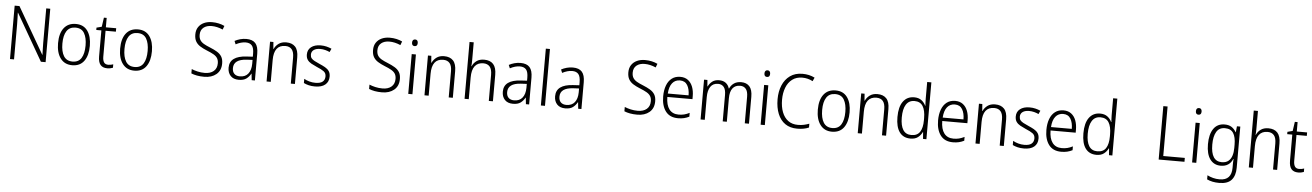

<svg xmlns="http://www.w3.org/2000/svg" viewBox="-32 -1538 17473 2557"><g transform="rotate(5 8704.5 -260.0)"><path d="M567 0H504L144 -624H141Q142 -587 143.5 -548Q145 -509 145 -466V0H91V-714H155L514 -94H517Q516 -128 514.5 -171.5Q513 -215 513 -251V-714H567Z M1135 -267Q1135 -139 1081 -64.5Q1027 10 922 10Q821 10 765.5 -64.5Q710 -139 710 -267Q710 -398 766 -470Q822 -542 925 -542Q1028 -542 1081.5 -467.5Q1135 -393 1135 -267ZM768 -267Q768 -160 805.5 -99.5Q843 -39 923 -39Q1003 -39 1040.5 -99Q1078 -159 1078 -267Q1078 -370 1042 -431.5Q1006 -493 924 -493Q845 -493 806.5 -434Q768 -375 768 -267Z M1401 -38Q1419 -38 1436.5 -41.5Q1454 -45 1467 -50V-4Q1452 2 1433 6Q1414 10 1391 10Q1331 10 1300.5 -25.5Q1270 -61 1270 -139V-486H1202V-517L1271 -535L1289 -658H1326V-532H1464V-486H1326V-141Q1326 -90 1343.5 -64Q1361 -38 1401 -38Z M1965 -267Q1965 -139 1911 -64.5Q1857 10 1752 10Q1651 10 1595.5 -64.5Q1540 -139 1540 -267Q1540 -398 1596 -470Q1652 -542 1755 -542Q1858 -542 1911.5 -467.5Q1965 -393 1965 -267ZM1598 -267Q1598 -160 1635.5 -99.5Q1673 -39 1753 -39Q1833 -39 1870.5 -99Q1908 -159 1908 -267Q1908 -370 1872 -431.5Q1836 -493 1754 -493Q1675 -493 1636.5 -434Q1598 -375 1598 -267Z M2911 -187Q2911 -93 2849 -41.5Q2787 10 2688 10Q2634 10 2590.5 2Q2547 -6 2514 -20V-78Q2549 -63 2594.5 -52.5Q2640 -42 2690 -42Q2765 -42 2809 -79Q2853 -116 2853 -184Q2853 -225 2836.5 -252Q2820 -279 2784.5 -299.5Q2749 -320 2693 -342Q2641 -363 2602 -387.5Q2563 -412 2542 -448.5Q2521 -485 2521 -542Q2521 -600 2548 -640.5Q2575 -681 2622 -702.5Q2669 -724 2730 -724Q2777 -724 2819.5 -714.5Q2862 -705 2897 -688L2878 -638Q2840 -655 2802.5 -663.5Q2765 -672 2729 -672Q2661 -672 2620 -638.5Q2579 -605 2579 -543Q2579 -499 2596.5 -471.5Q2614 -444 2648 -424.5Q2682 -405 2730 -386Q2787 -363 2827.5 -338.5Q2868 -314 2889.5 -278.5Q2911 -243 2911 -187Z M3204 -541Q3287 -541 3326 -497Q3365 -453 3365 -358V0H3322L3313 -87H3311Q3287 -44 3250.5 -17Q3214 10 3149 10Q3078 10 3039.5 -31Q3001 -72 3001 -139Q3001 -219 3058.5 -260.5Q3116 -302 3226 -308L3310 -313V-352Q3310 -430 3282.5 -462Q3255 -494 3200 -494Q3167 -494 3134 -484.5Q3101 -475 3067 -457L3049 -501Q3082 -519 3122 -530Q3162 -541 3204 -541ZM3232 -266Q3059 -256 3059 -139Q3059 -89 3086 -63Q3113 -37 3160 -37Q3233 -37 3271 -85Q3309 -133 3310 -217V-270Z M3737 -542Q3816 -542 3858 -497Q3900 -452 3900 -356V0H3845V-349Q3845 -423 3815.5 -458Q3786 -493 3729 -493Q3577 -493 3577 -292V0H3521V-532H3566L3573 -440H3577Q3596 -483 3636 -512.5Q3676 -542 3737 -542Z M4352 -138Q4352 -68 4304.5 -29Q4257 10 4169 10Q4121 10 4083 0.5Q4045 -9 4018 -23V-79Q4049 -61 4088.5 -50Q4128 -39 4170 -39Q4236 -39 4266.5 -64.5Q4297 -90 4297 -136Q4297 -179 4265.5 -202.5Q4234 -226 4172 -251Q4129 -270 4095.5 -288.5Q4062 -307 4043 -334.5Q4024 -362 4024 -406Q4024 -469 4071 -505.5Q4118 -542 4198 -542Q4240 -542 4276.5 -533Q4313 -524 4344 -510L4323 -464Q4296 -477 4263 -485.5Q4230 -494 4196 -494Q4141 -494 4109.5 -471.5Q4078 -449 4078 -408Q4078 -378 4092.5 -360Q4107 -342 4134.5 -327.5Q4162 -313 4203 -295Q4245 -277 4279 -258Q4313 -239 4332.5 -211Q4352 -183 4352 -138Z M5287 -187Q5287 -93 5225 -41.5Q5163 10 5064 10Q5010 10 4966.5 2Q4923 -6 4890 -20V-78Q4925 -63 4970.5 -52.5Q5016 -42 5066 -42Q5141 -42 5185 -79Q5229 -116 5229 -184Q5229 -225 5212.5 -252Q5196 -279 5160.5 -299.5Q5125 -320 5069 -342Q5017 -363 4978 -387.5Q4939 -412 4918 -448.5Q4897 -485 4897 -542Q4897 -600 4924 -640.5Q4951 -681 4998 -702.5Q5045 -724 5106 -724Q5153 -724 5195.5 -714.5Q5238 -705 5273 -688L5254 -638Q5216 -655 5178.5 -663.5Q5141 -672 5105 -672Q5037 -672 4996 -638.5Q4955 -605 4955 -543Q4955 -499 4972.5 -471.5Q4990 -444 5024 -424.5Q5058 -405 5106 -386Q5163 -363 5203.5 -338.5Q5244 -314 5265.5 -278.5Q5287 -243 5287 -187Z M5444 -730Q5463 -730 5472.5 -718Q5482 -706 5482 -686Q5482 -641 5444 -641Q5406 -641 5406 -686Q5406 -706 5415.5 -718Q5425 -730 5444 -730ZM5471 -532V0H5415V-532Z M5848 -542Q5927 -542 5969 -497Q6011 -452 6011 -356V0H5956V-349Q5956 -423 5926.5 -458Q5897 -493 5840 -493Q5688 -493 5688 -292V0H5632V-532H5677L5684 -440H5688Q5707 -483 5747 -512.5Q5787 -542 5848 -542Z M6224 -517Q6224 -496 6223 -478Q6222 -460 6220 -441H6224Q6242 -484 6282 -513Q6322 -542 6383 -542Q6464 -542 6505.5 -496Q6547 -450 6547 -354V0H6492V-348Q6492 -424 6462 -458.5Q6432 -493 6376 -493Q6302 -493 6263 -442.5Q6224 -392 6224 -289V0H6168V-760H6224Z M6870 -541Q6953 -541 6992 -497Q7031 -453 7031 -358V0H6988L6979 -87H6977Q6953 -44 6916.5 -17Q6880 10 6815 10Q6744 10 6705.5 -31Q6667 -72 6667 -139Q6667 -219 6724.5 -260.5Q6782 -302 6892 -308L6976 -313V-352Q6976 -430 6948.5 -462Q6921 -494 6866 -494Q6833 -494 6800 -484.5Q6767 -475 6733 -457L6715 -501Q6748 -519 6788 -530Q6828 -541 6870 -541ZM6898 -266Q6725 -256 6725 -139Q6725 -89 6752 -63Q6779 -37 6826 -37Q6899 -37 6937 -85Q6975 -133 6976 -217V-270Z M7243 0H7188V-760H7243Z M7569 -541Q7652 -541 7691 -497Q7730 -453 7730 -358V0H7687L7678 -87H7676Q7652 -44 7615.5 -17Q7579 10 7514 10Q7443 10 7404.5 -31Q7366 -72 7366 -139Q7366 -219 7423.5 -260.5Q7481 -302 7591 -308L7675 -313V-352Q7675 -430 7647.5 -462Q7620 -494 7565 -494Q7532 -494 7499 -484.5Q7466 -475 7432 -457L7414 -501Q7447 -519 7487 -530Q7527 -541 7569 -541ZM7597 -266Q7424 -256 7424 -139Q7424 -89 7451 -63Q7478 -37 7525 -37Q7598 -37 7636 -85Q7674 -133 7675 -217V-270Z M8700 -187Q8700 -93 8638 -41.5Q8576 10 8477 10Q8423 10 8379.5 2Q8336 -6 8303 -20V-78Q8338 -63 8383.5 -52.5Q8429 -42 8479 -42Q8554 -42 8598 -79Q8642 -116 8642 -184Q8642 -225 8625.5 -252Q8609 -279 8573.5 -299.5Q8538 -320 8482 -342Q8430 -363 8391 -387.5Q8352 -412 8331 -448.5Q8310 -485 8310 -542Q8310 -600 8337 -640.5Q8364 -681 8411 -702.5Q8458 -724 8519 -724Q8566 -724 8608.5 -714.5Q8651 -705 8686 -688L8667 -638Q8629 -655 8591.5 -663.5Q8554 -672 8518 -672Q8450 -672 8409 -638.5Q8368 -605 8368 -543Q8368 -499 8385.5 -471.5Q8403 -444 8437 -424.5Q8471 -405 8519 -386Q8576 -363 8616.5 -338.5Q8657 -314 8678.5 -278.5Q8700 -243 8700 -187Z M9006 -542Q9068 -542 9109.5 -510Q9151 -478 9171.5 -423.5Q9192 -369 9192 -300V-260H8856Q8857 -152 8900 -95.5Q8943 -39 9025 -39Q9066 -39 9099.5 -47.5Q9133 -56 9171 -75V-24Q9137 -7 9101.5 1.5Q9066 10 9022 10Q8911 10 8855.5 -64Q8800 -138 8800 -263Q8800 -346 8823.5 -409Q8847 -472 8893 -507Q8939 -542 9006 -542ZM9005 -494Q8941 -494 8902.5 -446.5Q8864 -399 8858 -306H9136Q9136 -388 9104.5 -441Q9073 -494 9005 -494Z M9820 -542Q9891 -542 9930.5 -498Q9970 -454 9970 -359V0H9914V-355Q9914 -427 9886 -460Q9858 -493 9810 -493Q9744 -493 9709 -448Q9674 -403 9674 -313V0H9619V-352Q9619 -427 9591 -460Q9563 -493 9515 -493Q9447 -493 9413 -443Q9379 -393 9379 -304V0H9323V-532H9368L9375 -447H9379Q9397 -486 9432.5 -514Q9468 -542 9525 -542Q9579 -542 9613.5 -516Q9648 -490 9661 -444H9665Q9686 -490 9724.5 -516Q9763 -542 9820 -542Z M10155 -730Q10174 -730 10183.5 -718Q10193 -706 10193 -686Q10193 -641 10155 -641Q10117 -641 10117 -686Q10117 -706 10126.5 -718Q10136 -730 10155 -730ZM10182 -532V0H10126V-532Z M10625 -673Q10545 -673 10490.5 -631.5Q10436 -590 10408.5 -518.5Q10381 -447 10381 -358Q10381 -262 10408.5 -191Q10436 -120 10489 -80.5Q10542 -41 10620 -41Q10665 -41 10702 -49.5Q10739 -58 10771 -70V-19Q10740 -5 10701.5 2.5Q10663 10 10614 10Q10519 10 10454 -35Q10389 -80 10355 -163Q10321 -246 10321 -359Q10321 -462 10355.5 -544.5Q10390 -627 10457.5 -675.5Q10525 -724 10624 -724Q10714 -724 10787 -687L10765 -638Q10699 -673 10625 -673Z M11292 -267Q11292 -139 11238 -64.5Q11184 10 11079 10Q10978 10 10922.5 -64.5Q10867 -139 10867 -267Q10867 -398 10923 -470Q10979 -542 11082 -542Q11185 -542 11238.5 -467.5Q11292 -393 11292 -267ZM10925 -267Q10925 -160 10962.5 -99.5Q11000 -39 11080 -39Q11160 -39 11197.5 -99Q11235 -159 11235 -267Q11235 -370 11199 -431.5Q11163 -493 11081 -493Q11002 -493 10963.5 -434Q10925 -375 10925 -267Z M11640 -542Q11719 -542 11761 -497Q11803 -452 11803 -356V0H11748V-349Q11748 -423 11718.5 -458Q11689 -493 11632 -493Q11480 -493 11480 -292V0H11424V-532H11469L11476 -440H11480Q11499 -483 11539 -512.5Q11579 -542 11640 -542Z M12129 10Q12033 10 11982.5 -59Q11932 -128 11932 -261Q11932 -398 11985 -470Q12038 -542 12132 -542Q12192 -542 12230 -513Q12268 -484 12286 -443H12290Q12289 -466 12287.5 -490.5Q12286 -515 12286 -535V-760H12342V0H12297L12290 -90H12286Q12267 -49 12229.5 -19.5Q12192 10 12129 10ZM12137 -38Q12216 -38 12251.5 -92.5Q12287 -147 12287 -248V-276Q12287 -381 12252 -437Q12217 -493 12140 -493Q12066 -493 12028 -433Q11990 -373 11990 -260Q11990 -152 12026 -95Q12062 -38 12137 -38Z M12681 -542Q12743 -542 12784.5 -510Q12826 -478 12846.5 -423.5Q12867 -369 12867 -300V-260H12531Q12532 -152 12575 -95.5Q12618 -39 12700 -39Q12741 -39 12774.5 -47.5Q12808 -56 12846 -75V-24Q12812 -7 12776.5 1.5Q12741 10 12697 10Q12586 10 12530.5 -64Q12475 -138 12475 -263Q12475 -346 12498.5 -409Q12522 -472 12568 -507Q12614 -542 12681 -542ZM12680 -494Q12616 -494 12577.5 -446.5Q12539 -399 12533 -306H12811Q12811 -388 12779.5 -441Q12748 -494 12680 -494Z M13214 -542Q13293 -542 13335 -497Q13377 -452 13377 -356V0H13322V-349Q13322 -423 13292.5 -458Q13263 -493 13206 -493Q13054 -493 13054 -292V0H12998V-532H13043L13050 -440H13054Q13073 -483 13113 -512.5Q13153 -542 13214 -542Z M13829 -138Q13829 -68 13781.5 -29Q13734 10 13646 10Q13598 10 13560 0.5Q13522 -9 13495 -23V-79Q13526 -61 13565.5 -50Q13605 -39 13647 -39Q13713 -39 13743.5 -64.5Q13774 -90 13774 -136Q13774 -179 13742.5 -202.5Q13711 -226 13649 -251Q13606 -270 13572.5 -288.5Q13539 -307 13520 -334.5Q13501 -362 13501 -406Q13501 -469 13548 -505.5Q13595 -542 13675 -542Q13717 -542 13753.5 -533Q13790 -524 13821 -510L13800 -464Q13773 -477 13740 -485.5Q13707 -494 13673 -494Q13618 -494 13586.5 -471.5Q13555 -449 13555 -408Q13555 -378 13569.5 -360Q13584 -342 13611.5 -327.5Q13639 -313 13680 -295Q13722 -277 13756 -258Q13790 -239 13809.5 -211Q13829 -183 13829 -138Z M14129 -542Q14191 -542 14232.5 -510Q14274 -478 14294.5 -423.5Q14315 -369 14315 -300V-260H13979Q13980 -152 14023 -95.5Q14066 -39 14148 -39Q14189 -39 14222.5 -47.5Q14256 -56 14294 -75V-24Q14260 -7 14224.5 1.5Q14189 10 14145 10Q14034 10 13978.5 -64Q13923 -138 13923 -263Q13923 -346 13946.5 -409Q13970 -472 14016 -507Q14062 -542 14129 -542ZM14128 -494Q14064 -494 14025.5 -446.5Q13987 -399 13981 -306H14259Q14259 -388 14227.5 -441Q14196 -494 14128 -494Z M14615 10Q14519 10 14468.5 -59Q14418 -128 14418 -261Q14418 -398 14471 -470Q14524 -542 14618 -542Q14678 -542 14716 -513Q14754 -484 14772 -443H14776Q14775 -466 14773.5 -490.5Q14772 -515 14772 -535V-760H14828V0H14783L14776 -90H14772Q14753 -49 14715.5 -19.5Q14678 10 14615 10ZM14623 -38Q14702 -38 14737.5 -92.5Q14773 -147 14773 -248V-276Q14773 -381 14738 -437Q14703 -493 14626 -493Q14552 -493 14514 -433Q14476 -373 14476 -260Q14476 -152 14512 -95Q14548 -38 14623 -38Z M15447 0V-714H15504V-52H15792V0Z M15923 -730Q15942 -730 15951.5 -718Q15961 -706 15961 -686Q15961 -641 15923 -641Q15885 -641 15885 -686Q15885 -706 15894.5 -718Q15904 -730 15923 -730ZM15950 -532V0H15894V-532Z M16283 -542Q16340 -542 16376.5 -517.5Q16413 -493 16436 -452H16439L16447 -532H16492V18Q16492 124 16441 182Q16390 240 16277 240Q16227 240 16187 231.5Q16147 223 16113 207V152Q16148 170 16189.5 181Q16231 192 16278 192Q16359 192 16398 149Q16437 106 16437 24V-8Q16437 -28 16437.5 -49.5Q16438 -71 16440 -94H16436Q16416 -44 16376 -17Q16336 10 16277 10Q16186 10 16134.5 -59.5Q16083 -129 16083 -262Q16083 -393 16134 -467.5Q16185 -542 16283 -542ZM16290 -493Q16214 -493 16177.5 -432Q16141 -371 16141 -262Q16141 -38 16286 -38Q16342 -38 16375 -65Q16408 -92 16422.5 -138Q16437 -184 16437 -241V-287Q16437 -385 16403.5 -439Q16370 -493 16290 -493Z M16708 -517Q16708 -496 16707 -478Q16706 -460 16704 -441H16708Q16726 -484 16766 -513Q16806 -542 16867 -542Q16948 -542 16989.5 -496Q17031 -450 17031 -354V0H16976V-348Q16976 -424 16946 -458.5Q16916 -493 16860 -493Q16786 -493 16747 -442.5Q16708 -392 16708 -289V0H16652V-760H16708Z M17322 -38Q17340 -38 17357.5 -41.5Q17375 -45 17388 -50V-4Q17373 2 17354 6Q17335 10 17312 10Q17252 10 17221.5 -25.5Q17191 -61 17191 -139V-486H17123V-517L17192 -535L17210 -658H17247V-532H17385V-486H17247V-141Q17247 -90 17264.5 -64Q17282 -38 17322 -38Z"/></g></svg>

Font: Noto Sans Sinhala SemiCondensed Light
Style: Regular
Weight: 300
Width: 4
Designer: Jelle Bosma - Monotype Design Team
Foundry: Monotype Imaging Inc.
Version: Version 2.006; ttfautohint (v1.8.4.7-5d5b)